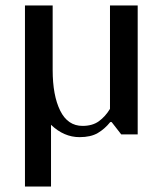

<svg xmlns="http://www.w3.org/2000/svg" viewBox="-20 -490 574 700"><path d="M71 -470H172V-235Q172 -142 199.5 -86.5Q227 -31 281 -31Q317 -31 340.5 -48Q364 -65 381 -93V-470H482V0H422L387 -45H382Q362 -20 336.5 -5Q311 10 270 10Q213 10 166 -35V190H71Z"/></svg>

Font: El Messiri Medium
Style: Regular
Weight: 500
Designer: Mohamed Gaber
Foundry: Kief Type Foundry
Version: Version 2.007